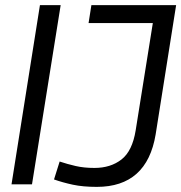

<svg xmlns="http://www.w3.org/2000/svg" viewBox="-20 -720 708 750"><path d="M25 0 136 -700H217L105 0ZM191 -19 213 -89Q243 -79 275.5 -71.5Q308 -64 349 -64Q412 -64 454.5 -97Q497 -130 510 -211L577 -630H326L337 -700H668L588 -195Q554 10 358 10Q304 10 264.5 1.5Q225 -7 191 -19Z"/></svg>

Font: Georama
Style: Italic
Weight: 400
Italic angle: -9°
Designer: Jean-Baptiste Levee
Foundry: Production Type
Version: Version 1.000